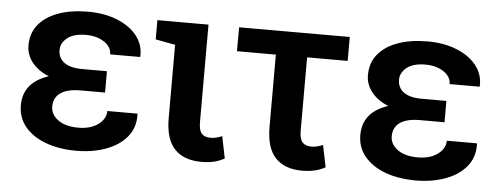

<svg xmlns="http://www.w3.org/2000/svg" viewBox="-42 -640 1959 753"><g transform="rotate(5 937.5 -264.0)"><path d="M278.3 9.8Q210.4 9.8 158.2 -9.5Q106 -28.8 76.2 -64.5Q46.4 -100.1 46.4 -149.4Q46.4 -239.3 145.5 -272Q103 -289.1 79.3 -319.1Q55.7 -349.1 55.7 -385.7Q55.7 -434.1 83.3 -467.8Q110.8 -501.5 160.6 -519.5Q210.4 -537.6 277.8 -537.6Q341.3 -537.6 391.4 -517.8Q441.4 -498 469.7 -462.9Q498 -427.7 496.6 -381.3L495.6 -378.4H377.9Q377.9 -398.4 364.5 -413.6Q351.1 -428.7 328.4 -437.5Q305.7 -446.3 277.8 -446.3Q228.5 -446.3 203.6 -426Q178.7 -405.8 178.7 -378.4Q178.7 -347.2 202.6 -329.3Q226.6 -311.5 274.9 -311.5H371.1V-227.5H274.9Q223.1 -227.5 196.3 -209Q169.4 -190.4 169.4 -154.8Q169.4 -124 198.2 -102.5Q227.1 -81.1 278.3 -81.1Q326.2 -81.1 356.2 -103Q386.2 -125 386.2 -156.2H504.4L505.4 -153.3Q506.8 -100.6 476.3 -64.2Q445.8 -27.8 393.6 -9Q341.3 9.8 278.3 9.8Z M770 10.3Q701.2 10.3 664.8 -28.6Q628.4 -67.4 628.4 -149.4V-438L550.8 -452.6V-528.3H752V-146Q752 -112.3 763.4 -99.6Q774.9 -86.9 797.4 -86.9Q811 -86.9 820.6 -89.4Q830.1 -91.8 843.8 -97.2L861.3 -10.7Q838.4 1.5 817.6 5.9Q796.9 10.3 770 10.3Z M1167 10.3Q1098.1 10.3 1061.8 -28.6Q1025.4 -67.4 1025.4 -149.4V-434.1H872.1L872.6 -528.3H1308.1V-434.1H1148.4V-146Q1148.4 -112.3 1160.4 -99.6Q1172.4 -86.9 1195.3 -86.9Q1203.1 -86.9 1210.7 -88.1Q1218.3 -89.4 1225.8 -91.8Q1233.4 -94.2 1240.7 -97.2L1258.3 -10.7Q1236.8 1 1214.6 5.6Q1192.4 10.3 1167 10.3Z M1614.7 9.8Q1546.9 9.8 1494.6 -9.5Q1442.4 -28.8 1412.6 -64.5Q1382.8 -100.1 1382.8 -149.4Q1382.8 -239.3 1481.9 -272Q1439.5 -289.1 1415.8 -319.1Q1392.1 -349.1 1392.1 -385.7Q1392.1 -434.1 1419.7 -467.8Q1447.3 -501.5 1497.1 -519.5Q1546.9 -537.6 1614.3 -537.6Q1677.7 -537.6 1727.8 -517.8Q1777.8 -498 1806.2 -462.9Q1834.5 -427.7 1833 -381.3L1832 -378.4H1714.4Q1714.4 -398.4 1700.9 -413.6Q1687.5 -428.7 1664.8 -437.5Q1642.1 -446.3 1614.3 -446.3Q1564.9 -446.3 1540 -426Q1515.1 -405.8 1515.1 -378.4Q1515.1 -347.2 1539.1 -329.3Q1563 -311.5 1611.3 -311.5H1707.5V-227.5H1611.3Q1559.6 -227.5 1532.7 -209Q1505.9 -190.4 1505.9 -154.8Q1505.9 -124 1534.7 -102.5Q1563.5 -81.1 1614.7 -81.1Q1662.6 -81.1 1692.6 -103Q1722.7 -125 1722.7 -156.2H1840.8L1841.8 -153.3Q1843.3 -100.6 1812.7 -64.2Q1782.2 -27.8 1730 -9Q1677.7 9.8 1614.7 9.8Z"/></g></svg>

Font: Roboto Slab LO Medium
Style: Regular
Weight: 500
Designer: Google
Version: Version 2.000